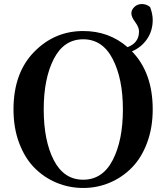

<svg xmlns="http://www.w3.org/2000/svg" viewBox="-20 -914 826 953"><path d="M590 -371Q590 -523 539.5 -621Q489 -719 393 -719Q297 -719 247 -621.5Q197 -524 197 -371Q197 -216 247 -119Q297 -22 393 -22Q489 -22 539.5 -119.5Q590 -217 590 -371ZM738 -815Q738 -762 710.5 -721Q683 -680 635 -659Q738 -553 738 -371Q738 -280 710 -205Q682 -130 634 -81.5Q586 -33 524 -7Q462 19 393 19Q324 19 262 -6.5Q200 -32 152 -80Q104 -128 75.5 -203Q47 -278 47 -371Q47 -551 148.5 -655.5Q250 -760 393 -760Q521 -760 613 -680Q670 -701 670 -758Q670 -779 651 -804.5Q632 -830 632 -848Q632 -865 647 -879.5Q662 -894 684 -894Q707 -894 725 -879Q738 -845 738 -815Z"/></svg>

Font: Swei Spring CJKtc
Style: Bold
Weight: 700
Version: Version 1.021